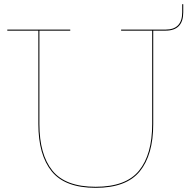

<svg xmlns="http://www.w3.org/2000/svg" viewBox="-20 -894 912 921"><path d="M859 -874V-835Q859 -747 774 -747H715V-299Q715 -151 650.5 -72Q586 7 439 7Q292 7 228 -72Q164 -151 164 -299V-747H15V-752H317V-747H169V-299Q169 -153 231.5 -75.5Q294 2 439 2Q584 2 647 -75.5Q710 -153 710 -299V-747H561V-752H774Q854 -752 854 -835V-874Z"/></svg>

Font: Hepta Slab Hairline
Style: Regular
Weight: 400
Designer: Michael LaGattuta
Foundry: Michael LaGattuta
Version: Version 1.100; ttfautohint (v1.8) -l 8 -r 50 -G 200 -x 14 -D